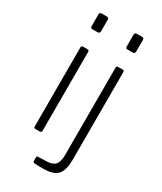

<svg xmlns="http://www.w3.org/2000/svg" viewBox="-225 -821 902 1070"><g transform="rotate(30 226.0 -286.0)"><path d="M138 -13Q138 -6 135.5 -3Q133 0 125 0H100Q92 0 90 -2.5Q88 -5 88 -11V-519Q88 -530 98 -530H128Q138 -530 138 -519ZM143 -656Q143 -640 129 -640H95Q88 -640 85.5 -644Q83 -648 83 -654V-728Q83 -742 96 -742H130Q143 -742 143 -729ZM364 46Q364 109 339.5 139.5Q315 170 245 170Q201 170 190.5 168.5Q180 167 180 160V134Q180 131 181.5 129Q183 127 187 127L243 125Q281 124 297.5 105.5Q314 87 314 41V-519Q314 -530 325 -530H355Q364 -530 364 -519V46ZM369 -656Q369 -640 355 -640H321Q309 -640 309 -654V-728Q309 -742 322 -742H356Q369 -742 369 -729Z"/></g></svg>

Font: Libre Franklin Thin ExtraLight
Style: Regular
Weight: 250
Version: Version 3.000